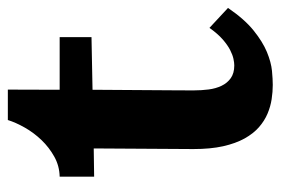

<svg xmlns="http://www.w3.org/2000/svg" viewBox="-128 -536 682 465"><g transform="rotate(-90 212.5 -304.0)"><path d="M16.6 -500Q42.5 -500.5 64.9 -512.9Q87.4 -525.4 105.2 -543.9Q123 -562.5 135.5 -584.5Q147.9 -606.4 153.8 -625.5H227.5L227.1 -500H354.5V-422.9L227.1 -420.4Q226.6 -349.6 226.3 -303Q226.1 -256.3 225.8 -228.3Q225.6 -200.2 225.6 -188.5V-174.3Q225.6 -156.7 227.8 -139.4Q230 -122.1 236.6 -108.2Q243.2 -94.2 255.1 -85.7Q267.1 -77.1 286.1 -77.1Q292.5 -77.1 302 -79.1Q311.5 -81.1 323.5 -87.2Q335.4 -93.3 349.1 -105.2Q362.8 -117.2 377 -137.2L425.3 -92.3Q397.9 -52.2 370.6 -30.3Q343.3 -8.3 318.4 2Q293.5 12.2 272.9 14.2Q252.4 16.1 238.8 16.1Q222.2 16.1 204.3 13.4Q186.5 10.7 169.2 3.4Q151.9 -3.9 136.5 -17.3Q121.1 -30.8 109.1 -52.2Q97.2 -73.7 90.3 -104.2Q83.5 -134.8 83.5 -176.3L85 -417.5L16.6 -416.5Z"/></g></svg>

Font: Parastoo FD
Style: Bold-FD
Weight: 700
Foundry: Saber Rastikerdar (saber.rastikerdar@gmail.com)
Version: Version 2.0.1